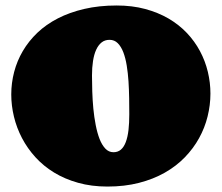

<svg xmlns="http://www.w3.org/2000/svg" viewBox="-20 -667 808 699"><path d="M371.1 12.2Q313 12.2 264.4 -1.5Q215.8 -15.1 177 -38.8Q138.2 -62.5 108.9 -94.7Q79.6 -127 60.1 -164.3Q40.5 -201.7 30.8 -242.2Q21 -282.7 21 -323.2Q21 -364.7 31.5 -405Q42 -445.3 63.2 -481.4Q84.5 -517.6 116.2 -547.9Q147.9 -578.1 190.7 -600.1Q233.4 -622.1 286.9 -634.5Q340.3 -647 404.8 -647Q461.4 -647 508.5 -634.3Q555.7 -621.6 593.8 -599.4Q631.8 -577.1 660.4 -546.9Q689 -516.6 708 -481Q727.1 -445.3 736.6 -405.8Q746.1 -366.2 746.1 -326.2Q746.1 -284.7 735.8 -243.2Q725.6 -201.7 704.8 -164.1Q684.1 -126.5 652.8 -94.2Q621.6 -62 579.8 -38.3Q538.1 -14.6 485.8 -1.2Q433.6 12.2 371.1 12.2ZM393.1 -112.8Q409.2 -112.8 420.2 -122.3Q431.2 -131.8 438 -149.9Q444.8 -168 447.8 -193.6Q450.7 -219.2 450.7 -251Q450.7 -278.8 450.2 -309.8Q449.7 -340.8 447.8 -370.8Q445.8 -400.9 441.4 -428.2Q437 -455.6 429 -476.6Q420.9 -497.6 408.7 -509.8Q396.5 -522 378.9 -522Q361.8 -522 349.9 -512.5Q337.9 -502.9 330.1 -485.8Q322.3 -468.8 318.6 -444.8Q314.9 -420.9 314.9 -392.1Q314.9 -365.2 315.9 -334Q316.9 -302.7 319.8 -271.7Q322.8 -240.7 328.4 -211.9Q334 -183.1 342.5 -161.1Q351.1 -139.2 363.5 -126Q376 -112.8 393.1 -112.8Z"/></svg>

Font: Corben
Style: Bold
Weight: 700
Designer: vernon adams
Foundry: vernon adams
Version: Version 1.101; ttfautohint (v1.6)